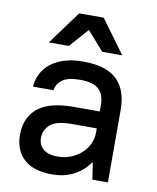

<svg xmlns="http://www.w3.org/2000/svg" viewBox="-82 -779 694 850"><g transform="rotate(10 265.0 -353.5)"><path d="M210 8Q125 8 82.5 -32Q40 -72 40 -141Q40 -216 90.5 -259.5Q141 -303 255 -303H370V-330Q370 -379 344.5 -402.5Q319 -426 260 -426Q206 -426 181 -407.5Q156 -389 152 -360H60Q62 -391 75.5 -418Q89 -445 114 -465Q139 -485 175.5 -496.5Q212 -508 260 -508Q363 -508 411.5 -462Q460 -416 460 -325V0H390L379 -75H377Q316 8 210 8ZM220 -74Q251 -74 278.5 -84.5Q306 -95 326.5 -113.5Q347 -132 358.5 -156.5Q370 -181 370 -209V-227H260Q190 -227 162 -203.5Q134 -180 134 -142Q134 -112 155.5 -93Q177 -74 220 -74ZM205 -715H315L425 -565H335L260 -650L185 -565H95Z"/></g></svg>

Font: PT Root UI Medium
Style: Regular
Weight: 500
Designer: Vitaly Kuzmin
Foundry: ParaType Ltd.
Version: Version 2.001G